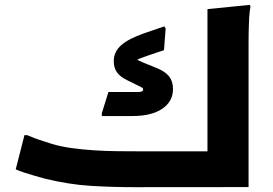

<svg xmlns="http://www.w3.org/2000/svg" viewBox="-20 -776 1130 796"><path d="M1010.5 -0.4 536 0Q445.7 0 355.9 -5.5Q266 -11 164.5 -35.7Q145.5 -41 122.6 -47.6Q99.7 -54.1 79 -61Q58.2 -67.9 45.2 -73.9L81.4 -215.8H92.2Q103.2 -210.8 122.9 -203.5Q142.5 -196.1 162.2 -190.1Q181.8 -184.1 192.8 -180.1Q230.9 -168.4 277.2 -162.1Q323.4 -155.7 371.9 -152.7Q420.3 -149.7 466.4 -149.2Q512.4 -148.7 550.4 -148.7H896.8L840.1 -113.1V-738.2L1015.7 -755.8L1018.5 -747.8Q1014.5 -729.8 1013 -702.8Q1011.5 -675.8 1011 -647.8Q1010.5 -619.8 1010.5 -599.8ZM629 -494.1Q664.6 -479.9 680.9 -459.5Q697.2 -439 697.2 -407.1Q697.2 -355.2 652.6 -325.1Q608.1 -294.9 528.7 -294.9H402.2V-306.9L429.6 -394.6H552.9Q573.5 -394.6 573.5 -404.7Q573.5 -410 568.1 -413.2Q562.8 -416.3 553.9 -420.6L506.3 -443.9Q478.1 -457.7 464.8 -476.2Q451.6 -494.7 451.6 -523Q451.6 -561.3 482.5 -588.6Q513.5 -615.9 577.9 -638.2L661.3 -666.7L666.7 -657.6L659.9 -568.1L596.1 -546.6Q572.1 -538.5 558 -532.8Q543.9 -527.1 533.5 -518.1L531.7 -541.5Q541.8 -531.4 557.2 -524Q572.7 -516.6 591.8 -509.3Z"/></svg>

Font: Kufam
Style: Regular
Weight: 400
Designer: Wael Morcos, Artur Schmal
Foundry: Original Type
Version: Version 1.301; ttfautohint (v1.8.3)